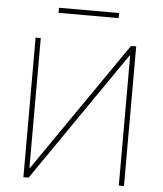

<svg xmlns="http://www.w3.org/2000/svg" viewBox="-58 -923 825 974"><g transform="rotate(5 354.0 -436.0)"><path d="M609.9 -710.9V0H583.5V-661.1L580.6 -662.1L124 0H97.7V-710.9H124V-51.3L127 -50.3L583.5 -710.9ZM508.8 -846.2H202.6V-872.1H508.8Z"/></g></svg>

Font: Roboto-Thin
Style: Regular
Weight: 250
Designer: Google
Version: Version 1.100141; 2013; ttfautohint (v0.94.14-c901) -l 8 -r 